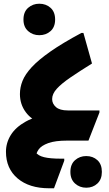

<svg xmlns="http://www.w3.org/2000/svg" viewBox="-20 -755 587 1031"><path d="M12 60Q12 12 38 -30Q64 -72 118 -102Q172 -132 253 -145L201 -96Q150 -110 118.5 -152.5Q87 -195 87 -250Q87 -286 101 -321Q115 -356 150.5 -394.5Q186 -433 251 -478.5Q316 -524 417 -578H428L474 -414Q405 -371 357.5 -338.5Q310 -306 285 -278.5Q260 -251 260 -223Q260 -198 280.5 -180Q301 -162 344 -162H514V-151L455 0H341Q276 0 239 13.5Q202 27 187.5 47.5Q173 68 173 89L171 62Q184 81 216.5 89Q249 97 307 97H325V108L270 256H244Q137 256 74.5 203Q12 150 12 60ZM191 -566Q156 -566 131 -588Q106 -610 106 -650Q106 -691 131 -713Q156 -735 191 -735Q227 -735 251.5 -713Q276 -691 276 -650Q276 -610 251.5 -588Q227 -566 191 -566ZM358 168Q358 127 383 105Q408 83 443 83Q479 83 503 105Q527 127 527 168Q527 208 503 230.5Q479 253 443 253Q408 253 383 230.5Q358 208 358 168Z"/></svg>

Font: Kufam ExtraBold
Style: Italic
Weight: 800
Italic angle: -11°
Designer: Artur Schmal
Foundry: Original Type
Version: Version 1.301; ttfautohint (v1.8.3)